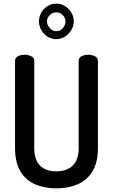

<svg xmlns="http://www.w3.org/2000/svg" viewBox="-20 -1033 622 1059"><path d="M291 6Q227 6 175 -16Q123 -38 93 -87Q63 -136 63 -217V-697Q63 -715 79 -723Q95 -731 116 -731Q135 -731 152 -723Q169 -715 169 -697V-217Q169 -151 201 -119.5Q233 -88 291 -88Q348 -88 381 -119.5Q414 -151 414 -217V-697Q414 -715 430 -723Q446 -731 467 -731Q486 -731 503 -723Q520 -715 520 -697V-217Q520 -136 489.5 -87Q459 -38 407 -16Q355 6 291 6ZM290 -817Q265 -817 243 -830.5Q221 -844 208 -867Q195 -890 195 -915Q195 -941 207.5 -963Q220 -985 242 -999Q264 -1013 291 -1013Q316 -1013 338 -999.5Q360 -986 373.5 -963.5Q387 -941 387 -916Q387 -890 373.5 -867.5Q360 -845 338 -831Q316 -817 290 -817ZM291 -861Q312 -861 326.5 -878Q341 -895 341 -915Q341 -934 326.5 -949.5Q312 -965 291 -965Q269 -965 254 -949Q239 -933 239 -915Q239 -896 254.5 -878.5Q270 -861 291 -861Z"/></svg>

Font: Dosis SemiBold
Style: Regular
Weight: 600
Designer: EdgarTolentino, PabloImpallari, IginoMarini
Foundry: EdgarTolentino, PabloImpallari, IginoMarini
Version: Version 3.001; ttfautohint (v1.8.2)